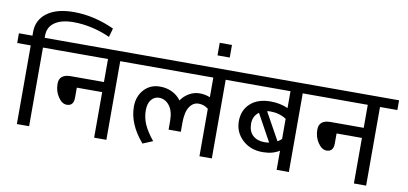

<svg xmlns="http://www.w3.org/2000/svg" viewBox="-90 -1086 2837 1336"><g transform="rotate(10 1328.0 -418.0)"><path d="M81.1 0V-555.7H-14.6V-624.5H81.1V-652.3Q81.1 -735.4 148.2 -785.9Q215.3 -836.4 336.4 -836.4Q480.5 -836.4 624 -770.5L606.9 -708.5Q476.1 -766.6 346.7 -766.6Q262.2 -766.6 214.8 -733.6Q167.5 -700.7 167.5 -641.1V-624.5H290V-555.7H167.5V0Z M627 0V-321.8H447.8V-250.5Q447.8 -192.4 398.9 -192.4Q365.7 -192.4 338.4 -232.7Q311 -272.9 311 -325.7Q311 -393.1 393.6 -393.1H627V-555.7H260.7V-624.5H835.9V-555.7H713.4V0Z M1371.1 0V-335Q1341.3 -359.4 1302.5 -359.4Q1263.7 -359.4 1238.8 -321.8Q1213.9 -284.2 1213.9 -208.5V-145H1127.4V-206.5Q1127.4 -276.4 1097.7 -314.2Q1067.9 -352.1 1024.4 -352.1Q991.7 -352.1 969.7 -325.4Q947.8 -298.8 947.8 -249.3Q947.8 -199.7 968 -152.6Q988.3 -105.5 1035.6 -47.4L965.3 -18.1Q861.8 -137.2 861.8 -261.2Q861.8 -334.5 905.5 -382.1Q949.2 -429.7 1017.1 -429.7Q1064.9 -429.7 1103.3 -411.1Q1141.6 -392.6 1166.5 -358.4Q1190.4 -392.6 1224.9 -411.9Q1259.3 -431.2 1297.4 -431.2Q1335.4 -431.2 1371.1 -417V-555.7H806.6V-624.5H1581.1V-555.7H1458.5V0Z M1459.5 -801.8V-712.9H1373V-801.8Z M1799.3 -174.8Q1815.4 -174.8 1832 -177.7L1726.6 -369.6Q1685.5 -339.8 1685.5 -285.9Q1685.5 -231.9 1716.6 -203.4Q1747.6 -174.8 1799.3 -174.8ZM1916.5 0V-135.3Q1868.7 -104.5 1798.3 -104.5Q1710.9 -104.5 1654.8 -157.7Q1598.6 -210.9 1598.6 -288.3Q1598.6 -365.7 1650.6 -413.6Q1702.6 -461.4 1793.9 -461.4Q1860.4 -461.4 1916.5 -436.5V-555.7H1551.8V-624.5H2125.5V-555.7H2002.9V0ZM1916.5 -360.4Q1867.7 -392.6 1804.7 -392.6Q1790.5 -392.6 1780.3 -390.6L1887.7 -196.8Q1904.8 -206.5 1916.5 -218.3Z M2462.4 0V-321.8H2283.2V-250.5Q2283.2 -192.4 2234.4 -192.4Q2201.2 -192.4 2173.8 -232.7Q2146.5 -272.9 2146.5 -325.7Q2146.5 -393.1 2229 -393.1H2462.4V-555.7H2096.2V-624.5H2671.4V-555.7H2548.8V0Z"/></g></svg>

Font: Yantramanav
Style: Regular
Weight: 400
Version: Version 1.000;PS 1.0;hotconv 1.0.72;makeotf.lib2.5.5900; ttf